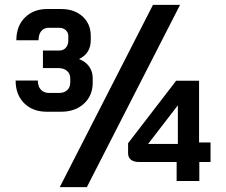

<svg xmlns="http://www.w3.org/2000/svg" viewBox="-20 -742 927 787"><path d="M360 -422V-403Q360 -350 324 -317Q288 -284 230 -284H172Q114 -284 79 -319Q44 -354 44 -412H135Q135 -388 147.5 -374.5Q160 -361 181 -361H222Q243 -361 255.5 -372.5Q268 -384 268 -404V-421Q268 -440 254.5 -451.5Q241 -463 219 -463H156V-535H224Q240 -535 250 -546.5Q260 -558 260 -577V-594Q260 -609 249.5 -618.5Q239 -628 223 -628H179Q160 -628 149 -614.5Q138 -601 138 -577H47Q47 -635 82 -670Q117 -705 173 -705H231Q285 -705 318.5 -674.5Q352 -644 352 -595V-577Q352 -523 304 -500Q332 -489 346 -468.5Q360 -448 360 -422ZM704 -78H550Q528 -78 516.5 -87.5Q505 -97 505 -114V-155L702 -411H796V-158H843V-78H797V0H704ZM709 -152V-309H708L587 -152ZM607 -722H718L336 25H225Z"/></svg>

Font: Bai Jamjuree SemiBold
Style: Regular
Weight: 600
Version: Version 1.000; ttfautohint (v1.6)